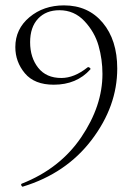

<svg xmlns="http://www.w3.org/2000/svg" viewBox="-20 -419 505 714"><path d="M180 -104Q108 -104 72.5 -146.5Q37 -189 37 -244Q37 -311 89.5 -355Q142 -399 218 -399Q308 -399 362 -334.5Q416 -270 416 -164Q416 -24 321 101Q226 226 65 275Q62 276 59.5 271Q57 266 61 264Q203 208 282 91.5Q361 -25 361 -144Q361 -198 346.5 -249Q332 -300 294 -340.5Q256 -381 201 -381Q151 -381 121.5 -349.5Q92 -318 92 -262Q92 -205 122 -167Q152 -129 208 -129Q256 -129 305 -168Q308 -171 313 -167.5Q318 -164 316 -161Q265 -104 180 -104Z"/></svg>

Font: Cormorant Upright Light
Style: Regular
Weight: 300
Designer: Christian Thalmann (Catharsis Fonts)
Foundry: Catharsis Fonts
Version: Version 3.302;PS 003.302;hotconv 1.0.88;makeotf.lib2.5.64775